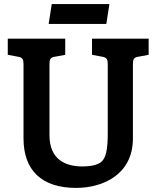

<svg xmlns="http://www.w3.org/2000/svg" viewBox="-20 -909 765 939"><path d="M630 -594C630 -619 634 -629 659 -632L707 -641V-720H430V-641L478 -632C503 -628 507 -619 507 -594V-256C507 -178 498 -136 475 -117C452 -99 415 -95 383 -95C302 -95 222 -127 222 -248V-594C222 -619 226 -629 251 -632L299 -641V-720H18V-641L66 -632C91 -628 95 -619 95 -594V-232C95 -77 183 10 352 10C483 10 630 -55 630 -232ZM218 -792H500L515 -889H233Z"/></svg>

Font: Enriqueta
Style: Bold
Weight: 700
Designer: Viviana Monsalve, Gustavo Ibarra
Foundry: Viviana Monsalve, Gustavo Ibarra
Version: Version 1.002